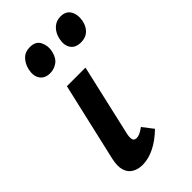

<svg xmlns="http://www.w3.org/2000/svg" viewBox="-204 -689 752 752"><g transform="rotate(-45 172.5 -312.5)"><path d="M111 7Q87 7 68.5 -3.5Q50 -14 43 -36.5Q36 -59 44 -95L119 -421H222L154 -124Q150 -106 152.5 -95Q155 -84 169 -84Q177 -84 186.5 -88Q196 -92 211 -103L245 -59Q211 -26 177 -9.5Q143 7 111 7ZM109 -503Q80 -503 66.5 -522.5Q53 -542 60 -574Q66 -599 82 -615.5Q98 -632 125 -632Q157 -632 168.5 -608.5Q180 -585 174 -558Q167 -528 148.5 -515.5Q130 -503 109 -503ZM280 -503Q249 -503 236 -523Q223 -543 230 -574Q236 -600 253 -616Q270 -632 294 -632Q325 -632 337 -609.5Q349 -587 343 -558Q338 -533 322 -518Q306 -503 280 -503Z"/></g></svg>

Font: Ysabeau Office
Style: Bold Italic
Weight: 700
Italic angle: -12°
Designer: Christian Thalmann (Catharsis Fonts)
Version: Version 2.001;gftools[0.9.30]; featfreeze: tnum,lnum,ss02